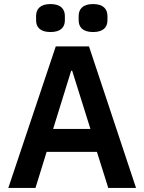

<svg xmlns="http://www.w3.org/2000/svg" viewBox="-20 -927 712 947"><path d="M229 -769C281 -769 300 -794 300 -827V-848C300 -881 281 -907 229 -907C177 -907 158 -881 158 -848V-827C158 -794 177 -769 229 -769ZM439 -769C491 -769 510 -794 510 -827V-848C510 -881 491 -907 439 -907C387 -907 368 -881 368 -848V-827C368 -794 387 -769 439 -769ZM651 0 419 -698H255L21 0H155L210 -178H458L514 0ZM426 -291H242L331 -578H336Z"/></svg>

Font: IBM Plex Thai SemiBold
Style: Regular
Weight: 600
Designer: Mike Abbink, Paul van der Laan, Pieter van Rosmalen, Ben Mitchell, Mark Frömberg
Foundry: Bold Monday
Version: Version 1.0